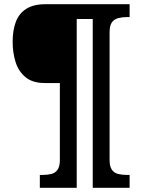

<svg xmlns="http://www.w3.org/2000/svg" viewBox="-20 -780 674 911"><path d="M169 111V50H182Q205 50 223.5 45.5Q242 41 253 25.5Q264 10 264 -20V-386H193Q135 -386 101.5 -413.5Q68 -441 54 -485.5Q40 -530 40 -582Q40 -636 55 -676Q70 -716 104.5 -738Q139 -760 195 -760H595V-699H582Q560 -699 541 -694Q522 -689 511 -674Q500 -659 500 -627V-20Q500 10 511 25.5Q522 41 541 45.5Q560 50 582 50H595V111H420V-690H344V111Z"/></svg>

Font: Noto Serif Bengali Black
Style: Regular
Weight: 900
Version: Version 2.003